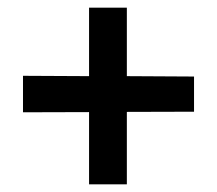

<svg xmlns="http://www.w3.org/2000/svg" viewBox="-20 -563 566 501"><path d="M40 -365.2 212.4 -364.3V-543H311V-364.3L486.3 -363.3V-271.5L311 -271V-82H212.4V-270.5L40 -270Z"/></svg>

Font: DimaBanoo
Style: Bold
Weight: 800
Designer: R.Balvardi
Foundry: R.Balvardi
Version: Version 1.0.0-alpha3